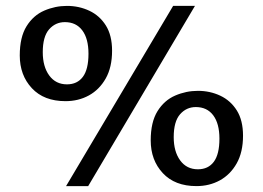

<svg xmlns="http://www.w3.org/2000/svg" viewBox="-20 -617 891 651"><path d="M204 14 567 -597H641L279 14ZM202 -274Q129 -274 88 -318Q47 -362 47 -429Q47 -491 70 -528Q93 -565 130 -581Q167 -597 207 -597Q248 -597 283 -580.5Q318 -564 339 -530.5Q360 -497 360 -445Q360 -389 338.5 -351Q317 -313 281.5 -293.5Q246 -274 202 -274ZM207 -331Q242 -331 261 -356.5Q280 -382 280 -435Q280 -486 259 -514Q238 -542 200 -542Q168 -542 146.5 -517.5Q125 -493 125 -440Q125 -391 147 -361Q169 -331 207 -331ZM646 14Q573 14 532 -30Q491 -74 491 -141Q491 -203 514 -240Q537 -277 574 -293Q611 -309 651 -309Q692 -309 727 -292.5Q762 -276 783 -242.5Q804 -209 804 -157Q804 -101 782.5 -63Q761 -25 725.5 -5.5Q690 14 646 14ZM651 -43Q686 -43 705 -68.5Q724 -94 724 -147Q724 -198 703 -226Q682 -254 644 -254Q612 -254 590.5 -229.5Q569 -205 569 -152Q569 -103 591 -73Q613 -43 651 -43Z"/></svg>

Font: Text Regular
Style: Regular
Weight: 400
Designer: Latin by Veronika Burian and Jose Scaglione. Greek by Irene Vlachou. Cyrillic by Vera Evstafieva.
Foundry: TypeTogether
Version: Version 3.002